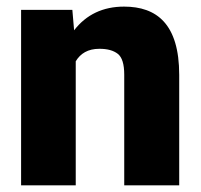

<svg xmlns="http://www.w3.org/2000/svg" viewBox="-20 -558 604 578"><path d="M279.3 -411.1C303.2 -411.1 321.3 -406.2 334.5 -396C347.7 -385.7 354 -364.7 354 -333V0H519.5V-332.5C519.5 -485.8 451.7 -538.1 353.5 -538.1C290 -538.1 239.7 -514.2 203.1 -466.8L197.8 -528.3H43.5V0H208V-373.5C222.2 -397 244.6 -411.1 279.3 -411.1Z"/></svg>

Font: Vazirmatn Black
Style: Regular
Weight: 900
Designer: Saber Rastikerdar
Foundry: Saber Rastikerdar
Version: Version 33.003